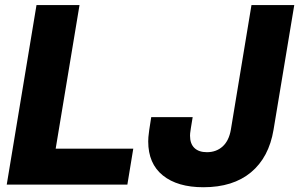

<svg xmlns="http://www.w3.org/2000/svg" viewBox="-20 -748 1212 778"><path d="M7.3 0 127.9 -727.5H302.2L205.6 -145.5H520L496.1 0ZM804.2 10.7Q699.2 10.7 639.9 -37.1Q580.6 -85 580.6 -174.8Q580.6 -182.6 581.3 -192.6Q582 -202.6 584.7 -221.4Q587.4 -240.2 592.8 -273.4H760.7Q755.9 -243.7 753.4 -228.8Q751 -213.9 750.5 -208Q750 -202.1 750 -198.2Q750 -165.5 767.8 -148.4Q785.6 -131.3 818.4 -131.3Q856.4 -131.3 882.1 -154.5Q907.7 -177.7 915.5 -222.7L999 -727.5H1172.4L1088.4 -222.2Q1069.8 -110.4 997.1 -49.8Q924.3 10.7 804.2 10.7Z"/></svg>

Font: Inter 24pt ExtraBold
Style: Italic
Weight: 800
Italic angle: -9.3988°
Designer: Rasmus Andersson
Foundry: rsms
Version: Version 4.001;git-66647c0bb